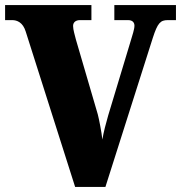

<svg xmlns="http://www.w3.org/2000/svg" viewBox="-20 -734 711 754"><path d="M81 -610 275 0H394L580 -585C599 -644 610 -655 639 -655H671V-714H429V-655H483C501 -655 508 -645 508 -633C508 -619 500 -596 492 -569L405 -281C397 -254 386 -212 382 -186C379 -215 369 -266 364 -285L278 -579C274 -596 267 -617 267 -632C267 -646 277 -655 294 -655H339V-714H0V-655H28C47 -655 70 -646 81 -610Z"/></svg>

Font: Noto Serif Ethiopic SemiCondensed Black
Style: Regular
Weight: 900
Width: 4
Designer: Monotype Design Team
Foundry: Monotype Imaging Inc.
Version: Version 2.102